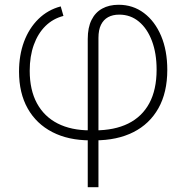

<svg xmlns="http://www.w3.org/2000/svg" viewBox="-20 -574 774 798"><path d="M344.7 204.1V-412.1Q344.7 -459.5 360.4 -491Q376 -522.5 404.8 -538.3Q433.6 -554.2 473.1 -554.2Q532.7 -554.2 578.4 -519.8Q624 -485.4 649.7 -424.6Q675.3 -363.8 675.3 -283.7Q675.3 -189.5 638.4 -124Q601.6 -58.6 534.2 -24.7Q466.8 9.3 374 9.3H355Q264.2 9.3 197.8 -24.9Q131.3 -59.1 95.2 -123Q59.1 -187 59.1 -276.4Q59.1 -344.7 79.8 -400.6Q100.6 -456.5 139.6 -494.9Q178.7 -533.2 232.4 -547.4L243.7 -507.8Q200.2 -496.6 168.9 -465.8Q137.7 -435.1 120.6 -387.7Q103.5 -340.3 103.5 -279.8Q103.5 -200.2 133.5 -144.8Q163.6 -89.4 219.7 -60.8Q275.9 -32.2 355 -32.2H374Q455.6 -32.2 512.9 -60.5Q570.3 -88.9 600.6 -145Q630.9 -201.2 630.9 -284.7Q630.9 -352.1 611.6 -403.6Q592.3 -455.1 557.4 -484.1Q522.5 -513.2 475.6 -513.2Q448.7 -513.2 429.4 -502.7Q410.2 -492.2 399.7 -470.9Q389.2 -449.7 389.2 -416.5V204.1Z"/></svg>

Font: Inter ExtraLight
Style: Regular
Weight: 250
Designer: Rasmus Andersson
Foundry: rsms
Version: Version 4.001;git-66647c0bb